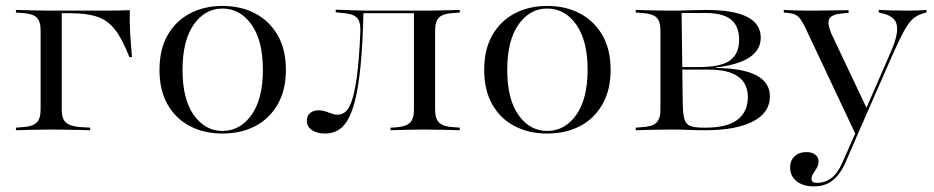

<svg xmlns="http://www.w3.org/2000/svg" viewBox="-20 -447 3205 659"><path d="M119.4 -206.5V-341.9Q119.4 -375 104.8 -387.9Q90.3 -400.8 55.6 -402.4L34.7 -404V-412.9Q66.9 -412.1 95.6 -411.3Q124.2 -410.5 155.6 -410.5H156.5L191.9 -403.2V-206.5ZM156.5 -401.6V-410.5H221H338.7Q360.5 -410.5 382.3 -410.9Q404 -411.3 425.8 -412.1Q424.2 -375 426.6 -335.1Q429 -295.2 433.1 -250.8H424.2Q400.8 -311.3 375.8 -344Q350.8 -376.6 314.9 -389.1Q279 -401.6 221 -401.6ZM155.6 -2.4Q124.2 -2.4 95.6 -1.6Q66.9 -0.8 34.7 0V-8.9L55.6 -10.5Q90.3 -12.1 104.8 -25.4Q119.4 -38.7 119.4 -71V-206.5H191.9V-71Q191.9 -49.2 198.4 -36.7Q204.8 -24.2 220.2 -18.1Q235.5 -12.1 260.5 -10.5L289.5 -8.9V0Q266.1 -0.8 244 -1.2Q221.8 -1.6 200 -2Q178.2 -2.4 155.6 -2.4Z M743.5 11.3Q680.6 11.3 631.9 -14.1Q583.1 -39.5 555.2 -88.3Q527.4 -137.1 527.4 -207.3Q527.4 -277.4 555.2 -326.2Q583.1 -375 631.9 -400.8Q680.6 -426.6 743.5 -426.6Q807.3 -426.6 856 -400.8Q904.8 -375 933.1 -326.2Q961.3 -277.4 961.3 -207.3Q961.3 -137.9 933.1 -88.7Q904.8 -39.5 856 -14.1Q807.3 11.3 743.5 11.3ZM743.5 2.4Q804 2.4 843.1 -52.4Q882.3 -107.3 882.3 -207.3Q882.3 -308.1 843.1 -362.9Q804 -417.7 743.5 -417.7Q683.9 -417.7 645.2 -362.9Q606.5 -308.1 606.5 -207.3Q606.5 -106.5 645.2 -52Q683.9 2.4 743.5 2.4Z M1437.1 -2.4Q1407.3 -2.4 1379.4 -1.6Q1351.6 -0.8 1320.2 0V-8.9L1337.9 -9.7Q1372.6 -12.1 1386.7 -25.4Q1400.8 -38.7 1400.8 -71V-206.5H1473.4V-71Q1473.4 -38.7 1487.9 -25.4Q1502.4 -12.1 1537.1 -10.5L1558.1 -8.9V0Q1525.8 -0.8 1497.2 -1.6Q1468.5 -2.4 1437.1 -2.4ZM1096 11.3Q1068.5 11.3 1050.8 -0.4Q1033.1 -12.1 1033.1 -32.3Q1033.1 -50 1044.8 -59.3Q1056.5 -68.5 1074.2 -68.5Q1085.5 -68.5 1096.4 -64.9Q1107.3 -61.3 1117.7 -57.3Q1128.2 -53.2 1138.7 -53.2Q1150 -53.2 1162.1 -60.5Q1174.2 -67.7 1185.1 -94.8Q1196 -121.8 1204.4 -180.6Q1212.9 -239.5 1216.9 -341.9Q1217.7 -375 1203.2 -387.9Q1188.7 -400.8 1153.2 -402.4L1132.3 -404.8V-413.7Q1164.5 -412.9 1193.5 -411.7Q1222.6 -410.5 1253.2 -410.5H1437.1Q1468.5 -410.5 1497.2 -411.3Q1525.8 -412.1 1558.1 -412.9V-404L1537.1 -402.4Q1502.4 -400.8 1487.9 -387.9Q1473.4 -375 1473.4 -341.9V-206.5H1400.8V-404L1403.2 -401.6H1223.4L1227.4 -403.2Q1225 -296 1217.7 -222.6Q1210.5 -149.2 1198.8 -102.8Q1187.1 -56.5 1171.4 -31.9Q1155.6 -7.3 1136.7 2Q1117.7 11.3 1096 11.3Z M1858.1 11.3Q1795.2 11.3 1746.4 -14.1Q1697.6 -39.5 1669.8 -88.3Q1641.9 -137.1 1641.9 -207.3Q1641.9 -277.4 1669.8 -326.2Q1697.6 -375 1746.4 -400.8Q1795.2 -426.6 1858.1 -426.6Q1921.8 -426.6 1970.6 -400.8Q2019.4 -375 2047.6 -326.2Q2075.8 -277.4 2075.8 -207.3Q2075.8 -137.9 2047.6 -88.7Q2019.4 -39.5 1970.6 -14.1Q1921.8 11.3 1858.1 11.3ZM1858.1 2.4Q1918.5 2.4 1957.7 -52.4Q1996.8 -107.3 1996.8 -207.3Q1996.8 -308.1 1957.7 -362.9Q1918.5 -417.7 1858.1 -417.7Q1798.4 -417.7 1759.7 -362.9Q1721 -308.1 1721 -207.3Q1721 -106.5 1759.7 -52Q1798.4 2.4 1858.1 2.4Z M2283.1 -2.4Q2251.6 -2.4 2223 -1.6Q2194.4 -0.8 2162.1 0V-8.9L2183.1 -10.5Q2217.7 -12.1 2232.3 -25.4Q2246.8 -38.7 2246.8 -71V-341.9Q2246.8 -375 2232.3 -387.9Q2217.7 -400.8 2183.1 -402.4L2162.1 -404V-412.9Q2194.4 -412.1 2223 -411.3Q2251.6 -410.5 2283.1 -410.5Q2316.1 -410.5 2348 -411.7Q2379.8 -412.9 2403.2 -412.9Q2497.6 -412.9 2544.4 -389.1Q2591.1 -365.3 2591.1 -317.7Q2591.1 -275.8 2552.4 -250Q2513.7 -224.2 2436.3 -215.3V-213.7Q2529.8 -212.9 2576.2 -188.3Q2622.6 -163.7 2622.6 -116.1Q2622.6 -60.5 2564.5 -30.2Q2506.5 0 2400 0Q2371.8 0 2343.5 -1.2Q2315.3 -2.4 2283.9 -2.4ZM2323.4 -88.7Q2324.2 -54.8 2329.4 -37.5Q2334.7 -20.2 2349.6 -14.5Q2364.5 -8.9 2394.4 -8.9H2403.2Q2475 -8.9 2510.9 -35.9Q2546.8 -62.9 2546.8 -113.7Q2546.8 -160.5 2513.3 -184.3Q2479.8 -208.1 2413.7 -208.1H2290.3V-216.9H2381.5Q2454 -216.9 2485.5 -239.5Q2516.9 -262.1 2516.9 -310.5Q2516.9 -357.3 2489.1 -379.8Q2461.3 -402.4 2401.6 -402.4H2316.9L2319.4 -404Z M2916.1 12.9 2743.5 -353.2Q2734.7 -371 2727.4 -381Q2720.2 -391.1 2710.9 -396Q2701.6 -400.8 2685.5 -402.4L2670.2 -404V-412.9Q2687.1 -412.1 2707.7 -411.3Q2728.2 -410.5 2751.6 -410.5H2755.6H2761.3Q2788.7 -410.5 2812.9 -410.9Q2837.1 -411.3 2856.9 -411.7Q2876.6 -412.1 2892.7 -412.1V-403.2L2870.2 -400.8Q2834.7 -397.6 2826.6 -382.7Q2818.5 -367.7 2833.1 -332.3L2956.5 -71.8L2946 -58.9L3033.9 -260.5Q3054.8 -306.5 3058.5 -335.5Q3062.1 -364.5 3049.2 -379.8Q3036.3 -395.2 3007.3 -401.6L2996 -404V-412.9Q3012.1 -412.1 3038.3 -411.3Q3064.5 -410.5 3095.2 -410.5Q3116.9 -410.5 3133.1 -411.3Q3149.2 -412.1 3159.7 -412.9V-404L3153.2 -402.4Q3132.3 -396.8 3117.3 -385.5Q3102.4 -374.2 3087.1 -348Q3071.8 -321.8 3049.2 -271.8L2924.2 12.9ZM2773.4 192.7Q2736.3 192.7 2714.1 175Q2691.9 157.3 2691.9 127.4Q2691.9 104 2707.3 89.5Q2722.6 75 2748.4 75Q2766.9 75 2778.2 83.9Q2789.5 92.7 2789.5 106.5Q2789.5 119.4 2783.5 129.4Q2777.4 139.5 2771.4 148.4Q2765.3 157.3 2765.3 166.9Q2765.3 180.6 2783.1 180.6Q2812.9 180.6 2834.7 163.3Q2856.5 146 2871.8 109.7L2923.4 -6.5L2930.6 -1.6L2880.6 113.7Q2868.5 140.3 2852.8 158.1Q2837.1 175.8 2817.7 184.3Q2798.4 192.7 2773.4 192.7Z"/></svg>

Font: Playfair 144pt SemiExpanded Light
Style: Regular
Weight: 300
Width: 6
Designer: Claus Eggers Sørensen
Foundry: Claus Eggers Sørensen
Version: Version 2.203